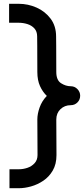

<svg xmlns="http://www.w3.org/2000/svg" viewBox="-20 -868 443 1013"><path d="M28 -848H78Q128 -848 173 -828Q218 -808 247 -769.5Q276 -731 276 -675Q276 -671 276.5 -624Q277 -577 277 -488Q277 -445 302 -429Q327 -413 353 -413Q374 -413 388.5 -398Q403 -383 403 -363Q403 -342 388.5 -327.5Q374 -313 353 -313Q321 -313 299 -292Q277 -271 277 -237L278 -50Q278 -2 258.5 31.5Q239 65 208.5 85.5Q178 106 144 115.5Q110 125 80 125H30V25H80Q102 25 124.5 17.5Q147 10 162.5 -7Q178 -24 178 -50L177 -238Q177 -267 189 -301Q201 -335 227 -362Q205 -383 191 -414Q177 -445 177 -488Q177 -580 176.5 -627Q176 -674 176 -675V-676Q176 -702 161.5 -718Q147 -734 124.5 -741Q102 -748 78 -748H28Z"/></svg>

Font: Bruno Ace
Style: Regular
Weight: 400
Version: Version 1.100; ttfautohint (v1.8.4.7-5d5b);gftools[0.9.27]